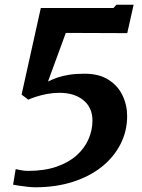

<svg xmlns="http://www.w3.org/2000/svg" viewBox="-20 -777 602 814"><path d="M46.5 -60Q54.5 -58 70 -55.2Q85.5 -52.5 98.5 -52.5Q168 -52.5 219.5 -70.2Q271 -88 304.8 -118.2Q338.5 -148.5 355.2 -186.8Q372 -225 372 -266Q372 -320.5 333.8 -352Q295.5 -383.5 232 -383.5Q205.5 -383.5 180.2 -378.8Q155 -374 133.8 -367.2Q112.5 -360.5 100 -354.5L71.5 -376L153 -743H461L473.5 -757H546.5L519.5 -636.5L259 -637.5L183.5 -431.5Q202 -440.5 223.2 -448Q244.5 -455.5 272.5 -460Q300.5 -464.5 338 -464.5Q399.5 -464.5 439.5 -439.2Q479.5 -414 499.2 -373Q519 -332 519 -285Q519 -221 490.8 -165.8Q462.5 -110.5 411 -69.5Q359.5 -28.5 288 -5.8Q216.5 17 129.5 17Q115 17 95.8 14.8Q76.5 12.5 59.5 10Q42.5 7.5 35.5 6Z"/></svg>

Font: Merriweather ExtraBold
Style: Italic
Weight: 800
Italic angle: -7.8°
Version: Version 2.101